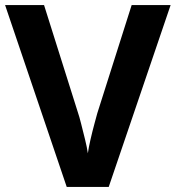

<svg xmlns="http://www.w3.org/2000/svg" viewBox="-20 -734 690 754"><path d="M650 -714 407 0H242L0 -714H153L287 -289Q291 -278 298.5 -248.5Q306 -219 314 -186.5Q322 -154 325 -132Q328 -154 335.5 -186.5Q343 -219 351 -248.5Q359 -278 362 -289L497 -714Z"/></svg>

Font: Noto Sans Bamum
Style: Bold
Weight: 700
Designer: Monotype Design Team
Foundry: Monotype Imaging Inc.
Version: Version 2.002; ttfautohint (v1.8.4.7-5d5b)